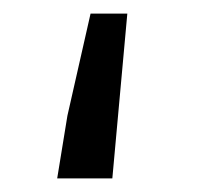

<svg xmlns="http://www.w3.org/2000/svg" viewBox="-20 -262 289 282"><path d="M64 0 79 -92 113 -242H167L145 0Z"/></svg>

Font: Source Sans 3
Style: Regular
Weight: 400
Designer: Paul D. Hunt
Foundry: Adobe
Version: Version 3.046;hotconv 1.0.118;makeotfexe 2.5.65603